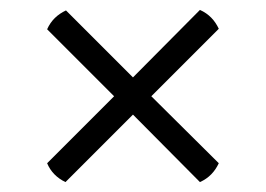

<svg xmlns="http://www.w3.org/2000/svg" viewBox="-20 -543 536 387"><path d="M421 -485C413 -502 401 -515 383 -523L248 -387L113 -522C96 -514 83 -502 75 -484L210 -349L75 -214C82 -197 95 -184 112 -176L248 -312L383 -176C401 -184 413 -197 421 -214L285 -349Z"/></svg>

Font: Arima Koshi Medium
Style: Regular
Weight: 500
Designer: Joana Correia and Natanael Gama
Foundry: NDISCOVER
Version: Version 1.019;PS 001.019;hotconv 1.0.88;makeotf.lib2.5.64775